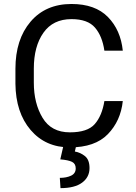

<svg xmlns="http://www.w3.org/2000/svg" viewBox="-20 -741 691 978"><path d="M511.7 -226.1H605.5Q594.7 -125 529.3 -57.6Q463.9 9.8 335.9 9.8Q211.9 9.8 136 -78.9Q60.1 -167.5 58.6 -314.5V-390.6Q58.6 -540 135.5 -630.4Q212.4 -720.7 344.2 -720.7Q464.8 -720.7 529.8 -654.3Q594.7 -587.9 605.5 -482.9H511.7Q501 -557.1 463.9 -600.3Q426.8 -643.6 344.2 -643.6Q250 -643.6 201.2 -574.2Q152.3 -504.9 152.3 -391.6V-319.8Q152.3 -214.8 196.8 -140.9Q241.2 -66.9 335.9 -66.9Q425.8 -66.9 462.6 -108.9Q499.5 -150.9 511.7 -226.1ZM302.2 4.9H367.2L361.3 30.8Q389.6 35.6 412.8 54.2Q436 72.8 436 115.2Q436 161.1 398.4 189.2Q360.8 217.3 288.1 217.3L284.7 165Q318.4 165 342 153.8Q365.7 142.6 365.7 116.7Q365.7 92.8 346.9 83.5Q328.1 74.2 287.1 70.8Z"/></svg>

Font: Roboto21382017
Style: Regular
Weight: 400
Designer: Christian Robertson
Foundry: Google
Version: Version 2.138; 2017